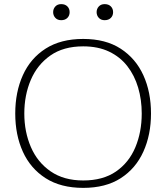

<svg xmlns="http://www.w3.org/2000/svg" viewBox="-20 -904 807 932"><path d="M384 8Q275 8 201.5 -39Q128 -86 91 -167.5Q54 -249 54 -353Q54 -457 91 -539Q128 -621 201.5 -668Q275 -715 384 -715Q493 -715 566 -667.5Q639 -620 676 -538.5Q713 -457 713 -353Q713 -250 676 -168Q639 -86 566 -39Q493 8 384 8ZM384 -28Q480 -28 543 -71.5Q606 -115 637 -189Q668 -263 668 -353Q668 -420 650.5 -479Q633 -538 598 -583Q563 -628 509.5 -653.5Q456 -679 384 -679Q288 -679 224.5 -634.5Q161 -590 129.5 -516Q98 -442 98 -353Q98 -264 130 -190Q162 -116 226 -72Q290 -28 384 -28ZM488 -806Q470 -806 459.5 -817.5Q449 -829 449 -845Q449 -861 459.5 -872.5Q470 -884 488 -884Q507 -884 518 -873Q529 -862 529 -845Q529 -828 518 -817Q507 -806 488 -806ZM277 -806Q259 -806 248.5 -817.5Q238 -829 238 -845Q238 -861 248.5 -872.5Q259 -884 277 -884Q296 -884 307 -873Q318 -862 318 -845Q318 -828 307 -817Q296 -806 277 -806Z"/></svg>

Font: Onest Thin
Style: Regular
Weight: 250
Designer: Dmitri Voloshin, Andrey Kudryavtsev
Foundry: Dmitri Voloshin, Andrey Kudryavtsev
Version: Version 1.000;gftools[0.9.33]